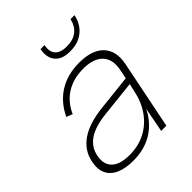

<svg xmlns="http://www.w3.org/2000/svg" viewBox="-195 -796 916 916"><g transform="rotate(-45 262.5 -338.0)"><path d="M365 0 389 -125Q357 -61 301.5 -27Q246 7 171 7Q117 7 82 -9Q47 -25 33 -55.5Q19 -86 28 -129Q40 -192 94.5 -230Q149 -268 249 -278L423 -297L432 -342Q445 -405 413 -439Q381 -473 312 -473Q245 -473 196.5 -442.5Q148 -412 123 -355L92 -367Q124 -435 181.5 -471Q239 -507 318 -507Q405 -507 445 -464.5Q485 -422 470 -346L400 0ZM417 -264 241 -245Q159 -237 117 -208.5Q75 -180 66 -131Q56 -81 84.5 -53Q113 -25 177 -25Q239 -25 286.5 -50.5Q334 -76 365.5 -121.5Q397 -167 409 -229ZM461 -675Q456 -651 439.5 -627.5Q423 -604 395 -589.5Q367 -575 326 -575Q287 -575 265 -589.5Q243 -604 235.5 -627.5Q228 -651 233 -676L234 -683H261Q253 -645 271 -624Q289 -603 332 -603Q375 -603 401.5 -624Q428 -645 436 -683H463Z"/></g></svg>

Font: Albert Sans ExtraLight
Style: Italic
Weight: 250
Italic angle: -11.25°
Designer: Andreas Rasmussen
Foundry: a.Foundry
Version: Version 1.025